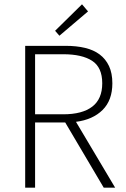

<svg xmlns="http://www.w3.org/2000/svg" viewBox="-20 -872 584 892"><path d="M97 0V-659H286Q335 -659 375 -649.5Q415 -640 443 -619Q471 -598 486.5 -565Q502 -532 502 -485Q502 -406 456.5 -361Q411 -316 333 -306L515 0H462L283 -303H143V0ZM143 -341H274Q362 -341 408.5 -376.5Q455 -412 455 -485Q455 -559 408 -589.5Q361 -620 274 -620H143ZM256 -706 236 -729 361 -852 389 -819Z"/></svg>

Font: hySource Sans Pro Light
Style: Regular
Weight: 300
Designer: Paul D. Hunt
Foundry: Adobe Systems Incorporated
Version: Version 2.021;PS 2.000;hotconv 1.0.86;makeotf.lib2.5.63406